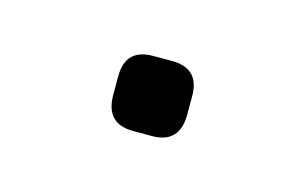

<svg xmlns="http://www.w3.org/2000/svg" viewBox="-30 -118 267 168"><g transform="rotate(15 103.5 -34.0)"><path d="M95 0Q70 0 70 -26V-43Q70 -68 95 -68H112Q137 -68 137 -43V-26Q137 0 112 0Z"/></g></svg>

Font: Jura Light Light
Style: Regular
Weight: 300
Version: Version 5.106